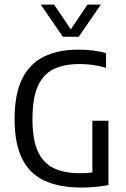

<svg xmlns="http://www.w3.org/2000/svg" viewBox="-20 -821 553 846"><path d="M338.2 5.3Q242 5.3 176.6 -24.6Q111.2 -54.5 77.8 -121.1Q44.3 -187.6 44.3 -297Q44.3 -406.4 77.6 -473.6Q110.9 -540.8 173.7 -571.5Q236.6 -602.3 325.1 -602.3Q357.5 -602.3 388.5 -598.6Q419.5 -595 447.2 -586.8V-522.1Q416.9 -531.1 388.1 -535Q359.3 -538.8 330.6 -538.8Q262.8 -538.8 216.7 -516.6Q170.5 -494.4 146.8 -441.5Q123.1 -388.6 123.1 -296.5Q123.1 -206.7 146.6 -154.5Q170.1 -102.4 216.6 -80.1Q263.2 -57.9 332.3 -57.9Q352.5 -57.9 372.2 -59.5Q391.9 -61.1 409.6 -64.6L387 -42.2V-289H457.8V-5.5Q424.8 0.5 395.6 2.9Q366.4 5.3 338.2 5.3ZM257 -659.1 159.5 -800.8H218.5L297.8 -682.9H286.2L365.5 -800.8H424.5L327 -659.1Z"/></svg>

Font: Encode Sans SC Condensed Thin
Style: Regular
Weight: 100
Width: 3
Designer: Multiple Designers
Foundry: Impallari Type
Version: Version 3.002